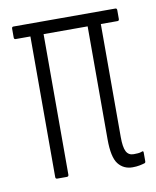

<svg xmlns="http://www.w3.org/2000/svg" viewBox="-63 -532 479 588"><g transform="rotate(-10 176.5 -238.0)"><path d="M303 6Q275 6 258.5 -15Q242 -36 242 -92V-443H105V-6Q105 0 99 0H69Q64 0 64 -6V-443H18Q13 -443 13 -449V-476Q13 -482 18 -482H335Q340 -482 340 -476V-449Q340 -443 335 -443H283V-91Q283 -60 290 -46.5Q297 -33 313 -33Q320 -33 326.5 -33.5Q333 -34 338 -36Q344 -39 344 -33V-6Q344 -1 341 0Q335 2 325 4Q315 6 303 6Z"/></g></svg>

Font: Sofia Sans Extra Condensed Light
Style: Regular
Weight: 300
Designer: Botio Nikoltchev, Ani Petrova
Foundry: lettersoup
Version: Version 4.101